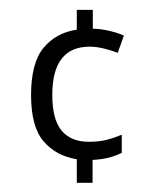

<svg xmlns="http://www.w3.org/2000/svg" viewBox="-20 -374 319 398"><path d="M172.4 -314.5Q190.9 -314 207.8 -309.8Q224.6 -305.7 236.8 -300.3L224.1 -264.6Q211.4 -269.5 195.3 -273.4Q179.2 -277.3 166 -277.3Q88.4 -277.3 88.4 -177.2Q88.4 -126.5 107.7 -103.3Q127 -80.1 164.1 -80.1Q185.5 -80.1 201.4 -84.2Q217.3 -88.4 232.4 -94.7V-57.1Q219.2 -50.8 205.1 -47.1Q190.9 -43.5 171.9 -42.5V4.9H139.2V-43.9Q96.2 -50.8 70.3 -81.1Q44.4 -111.3 44.4 -176.8Q44.4 -243.7 70.3 -274.9Q96.2 -306.2 139.2 -312.5V-353.5H172.4Z"/></svg>

Font: NotoSansOldHungarianUI
Style: Regular
Weight: 400
Designer: Monotype Design Team
Foundry: Monotype Imaging Inc.
Version: Version 1001.000; ttfautohint (v1.8.4.7-5d5b)